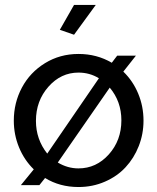

<svg xmlns="http://www.w3.org/2000/svg" viewBox="-20 -750 639 780"><path d="M369.1 -730 280.8 -608.9 223.1 -628.9 280.8 -730ZM481 -459Q520 -421.4 541.5 -369.6Q563 -317.9 563 -259.8Q563 -205.6 543.7 -156.5Q524.4 -107.4 490.2 -70.6Q456.1 -33.7 406.2 -12Q356.4 9.8 298.8 9.8Q222.7 9.8 163.1 -26.9L140.1 2H64.9L117.2 -62Q78.6 -99.6 57.4 -151.1Q36.1 -202.6 36.1 -259.8Q36.1 -332.5 69.1 -394.3Q102.1 -456.1 162.8 -493.4Q223.6 -530.8 298.8 -530.8Q373.5 -530.8 434.1 -495.1L456.1 -523.9H532.2ZM298.8 -455.1Q227.5 -455.1 176.8 -397.7Q126 -340.3 126 -258.8Q126 -184.1 171.9 -126L381.8 -432.1Q344.2 -455.1 298.8 -455.1ZM298.8 -65.9Q371.1 -65.9 422.1 -122.8Q473.1 -179.7 473.1 -261.2Q473.1 -337.9 425.8 -394L214.8 -89.8Q254.4 -65.9 298.8 -65.9Z"/></svg>

Font: Rawline Medium
Style: Regular
Weight: 500
Designer: Matt McInerney, Pablo Impallari, Rodrigo Fuenzalida
Foundry: Matt McInerney, Pablo Impallari, Rodrigo Fuenzalida
Version: Version 4.020;PS 004.020;hotconv 1.0.88;makeotf.lib2.5.64775